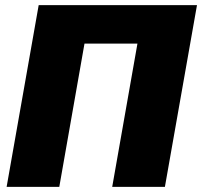

<svg xmlns="http://www.w3.org/2000/svg" viewBox="-20 -731 796 751"><path d="M5.9 0H211.9L310.5 -560.5H517.6L418.9 0H625L750.5 -710.9H131.3Z"/></svg>

Font: Roboto Flex
Style: wght 1000 wdth 100 opsz 14.0 GRAD 0.00 slnt -10.00 XTRA 468 XOPQ 96 YOPQ 79 YTLC 514 YTUC 712 YTAS 750 YTDE -203.00 YTFI 738
Weight: 1000
Italic angle: -10°
Designer: Berlow after Robertson
Foundry: Google
Version: Version 3.100